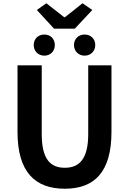

<svg xmlns="http://www.w3.org/2000/svg" viewBox="-20 -1139 788 1173"><path d="M87 -333C87 -87 195 14 376 14C556 14 661 -87 661 -333V-740H519V-320C519 -166 463 -114 376 -114C288 -114 235 -166 235 -320V-740H87ZM310 -964H437L544 -1078L484 -1119L377 -1034H372L263 -1119L205 -1078ZM432 -864C432 -827 459 -799 497 -799C535 -799 562 -827 562 -864C562 -901 535 -928 497 -928C459 -928 432 -901 432 -864ZM251 -799C289 -799 315 -827 315 -864C315 -901 289 -928 251 -928C213 -928 186 -901 186 -864C186 -827 213 -799 251 -799Z"/></svg>

Font: Kinto Sans
Style: Bold
Weight: 700
Designer: Authors: Ryoko NISHIZUKA  (kana & ideographs); Paul D. Hunt (Latin, Greek & Cyrillic); Wenlong ZHANG  (bopomofo); Sandol
Foundry: Adobe Systems Incorporated, ookami Inc.
Version: Version 0.001